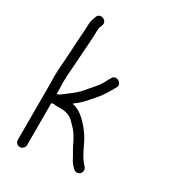

<svg xmlns="http://www.w3.org/2000/svg" viewBox="-178 -780 798 901"><g transform="rotate(30 221.0 -330.0)"><path d="M75.5 31C89.1 31 101 19.5 101 6V-222C105 -222 109.7 -222.7 115 -224C117.7 -222.7 120.7 -222 124 -222H151C192.2 -222 210.2 -208.9 231 -186C257.6 -161.6 275.5 -131 291 -96L300 -80C304.6 -70.7 311.4 -61.2 316 -52C322.2 -38.1 331.7 -24.3 342 -14L350 -6C354.7 -1.3 360.5 1 367.5 1C381.1 1 392 -10.5 392 -24C392 -30.7 389.7 -36.7 385 -42C367.9 -59.1 355.2 -80.5 344 -103L336 -119C326.8 -139.7 312.3 -166.9 299 -184L287 -200C263 -227.4 231.8 -261.9 189 -269L194 -274C224.6 -294.4 247.7 -325 272 -352C294.9 -377.2 311.8 -407.9 329 -438C346 -465.1 301.4 -491.8 286 -464C281.1 -455.4 276.9 -449.7 272 -439C253.8 -402.6 225.2 -377.3 201 -347C178.5 -321.7 148.4 -302.1 122 -281C115.9 -275.8 108.6 -272 101 -272V-305C101 -314.3 100.7 -324.3 100 -335C100 -381.6 105.9 -420.6 108 -467C110.4 -516.6 117 -571.9 117 -620C117 -624.7 117.3 -629.3 118 -634C118 -637.3 119.3 -642 122 -648L126 -659C136 -688.9 88.5 -704.4 79 -676L75 -665C69 -649.4 67 -639.3 67 -619C67 -600.5 64 -577.7 63 -557.5C60.5 -505.6 56.4 -446.6 53 -396L51 -366C50.3 -355.3 50 -344.3 50 -333C50.7 -323.7 51 -314.3 51 -305V6C51 19.5 61.9 31 75.5 31Z"/></g></svg>

Font: HoneyBee
Style: Book
Weight: 300
Foundry: Cannot Into Space Fonts
Version: Version 0.89